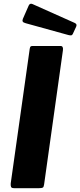

<svg xmlns="http://www.w3.org/2000/svg" viewBox="-20 -982 419 1002"><path d="M296.1 -742Q311.4 -742 308.4 -719.6L210.2 -19.6Q208.5 -6.1 203.4 -3.1Q198.4 0 184 0H53.4Q40 0 37.5 -7.1Q35 -14.3 36 -25.3L135.1 -727.3Q136.8 -736.9 139.7 -739.4Q142.7 -742 149.8 -742ZM129.9 -953.3Q133.1 -960.3 138.3 -961.9Q143.5 -963.4 149.1 -961L369.3 -862.6Q376.3 -859.4 378.5 -855Q380.7 -850.6 377.6 -843L360.1 -805.2Q356.9 -798.4 352.1 -797.5Q347.2 -796.7 337.2 -799.1L114.8 -860.6Q101.7 -864 98.8 -869.3Q95.8 -874.5 99.3 -883.5Z"/></svg>

Font: Libre Franklin Thin
Style: Italic
Weight: 100
Italic angle: -8°
Designer: Pablo Impallari, Rodrigo Fuenzalida, Nhung Nguyen
Foundry: Impallari Type
Version: Version 3.000